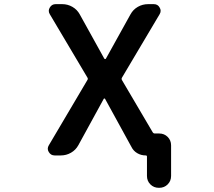

<svg xmlns="http://www.w3.org/2000/svg" viewBox="-20 -774 1040 932"><path d="M751 137.7Q726.6 137.7 710 121.1Q693.4 104.5 693.4 80.1V-13.7Q693.4 -19.5 687.5 -19.5Q665 -19.5 646.5 -30.3Q627.9 -41 618.2 -60.5L490.2 -293.9Q489.3 -295.9 486.8 -295.9Q484.4 -295.9 483.4 -293.9L360.4 -69.3Q347.7 -45.9 324.7 -32.7Q301.8 -19.5 275.4 -19.5H245.1Q226.6 -19.5 216.8 -36.1Q211.9 -43.9 211.9 -51.8Q211.9 -60.5 216.8 -68.4L404.3 -385.7Q408.2 -391.6 404.3 -397.5L221.7 -705.1Q216.8 -712.9 216.8 -721.7Q216.8 -729.5 221.7 -737.3Q231.4 -753.9 250 -753.9H282.2Q308.6 -753.9 331.5 -740.7Q354.5 -727.5 367.2 -704.1L486.3 -489.3Q488.3 -487.3 490.7 -487.3Q493.2 -487.3 494.1 -489.3L613.3 -704.1Q626 -727.5 648.9 -740.7Q671.9 -753.9 699.2 -753.9H726.6Q746.1 -753.9 754.9 -737.3Q759.8 -729.5 759.8 -721.7Q759.8 -712.9 754.9 -705.1L572.3 -397.5Q568.4 -391.6 572.3 -384.8L720.7 -132.8Q724.6 -126 731.4 -126H752.9Q777.3 -126 793.9 -109.4Q810.5 -92.8 810.5 -68.4V80.1Q810.5 104.5 793.9 121.1Q777.3 137.7 752.9 137.7Z"/></svg>

Font: Rounded Mgen+ 1mn medium
Style: Regular
Weight: 500
Designer: [Source Han Sans]
Ryoko NISHIZUKA  (kana & ideographs); Paul D. Hunt (Latin, Greek & Cyrillic); Wenlong ZHANG  (bopomofo
Version: Version 1.059.20150602